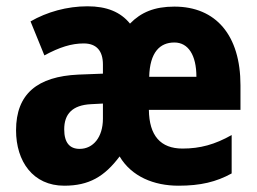

<svg xmlns="http://www.w3.org/2000/svg" viewBox="-20 -580 817 610"><path d="M534 -559C471 -559 428 -541 393 -505C363 -542 319 -560 258 -560C193 -560 129 -542 77 -512L121 -404C169 -430 207 -442 246 -442C287 -442 307 -418 307 -375V-346L229 -343C99 -337 31 -282 31 -166C31 -67 85 10 184 10C263 10 312 -19 360 -83C398 -19 469 10 547 10C617 10 667 -2 716 -29V-151C663 -121 616 -108 560 -108C490 -108 454 -149 453 -231H744V-309C744 -468 666 -559 534 -559ZM534 -445C578 -445 604 -405 604 -336H454C456 -414 488 -445 534 -445ZM269 -249 307 -251V-203C307 -144 276 -107 233 -107C202 -107 184 -126 184 -169C184 -218 210 -246 269 -249Z"/></svg>

Font: Noto Sans Sinhala UI Condensed ExtraBold
Style: Regular
Weight: 800
Width: 3
Designer: Jelle Bosma - Monotype Design Team
Foundry: Monotype Imaging Inc.
Version: Version 2.006